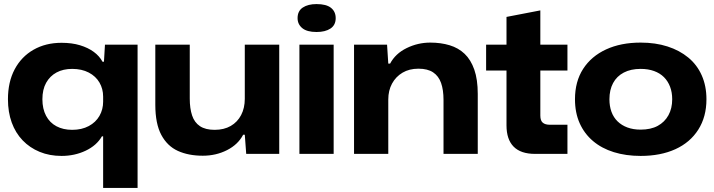

<svg xmlns="http://www.w3.org/2000/svg" viewBox="-20 -755 3503 942"><path d="M486 167V-86H480Q454 -41 400 -15.5Q346 10 282 10Q223 10 174.5 -10Q126 -30 91 -66.5Q56 -103 37.5 -154Q19 -205 19 -268Q19 -353 52 -415Q85 -477 144.5 -511Q204 -545 282 -545Q333 -545 372.5 -533Q412 -521 440 -500.5Q468 -480 483 -452H490L495 -536H655V167ZM334 -118Q381 -118 415.5 -136.5Q450 -155 468 -186.5Q486 -218 486 -256V-281Q486 -319 468 -350Q450 -381 415.5 -399Q381 -417 334 -417Q290 -417 257.5 -399.5Q225 -382 206.5 -349Q188 -316 188 -268Q188 -221 206 -187Q224 -153 257 -135.5Q290 -118 334 -118Z M975 9Q905 9 853 -14.5Q801 -38 771.5 -93Q742 -148 742 -241V-536H911V-271Q911 -223 922.5 -188.5Q934 -154 961 -136Q988 -118 1033 -118Q1079 -118 1112 -137Q1145 -156 1163 -190.5Q1181 -225 1181 -270V-536H1350V0H1188L1181 -94H1173Q1148 -46 1094 -18.5Q1040 9 975 9Z M1449 0V-536H1617V0ZM1533 -598Q1486 -598 1463 -617Q1440 -636 1440 -666Q1440 -701 1465.5 -718Q1491 -735 1533 -735Q1581 -735 1604 -716.5Q1627 -698 1627 -666Q1627 -632 1601.5 -615Q1576 -598 1533 -598Z M1717 0V-536H1879L1885 -443H1894Q1920 -492 1975 -519Q2030 -546 2091 -546Q2143 -546 2186 -533Q2229 -520 2259.5 -491Q2290 -462 2307 -413.5Q2324 -365 2324 -294V0H2156V-265Q2156 -314 2144 -348Q2132 -382 2105 -400Q2078 -418 2033 -418Q1988 -418 1955 -398.5Q1922 -379 1903.5 -345Q1885 -311 1885 -267V0Z M2605 0Q2535 0 2500 -35.5Q2465 -71 2465 -140V-409H2365V-536H2465V-672L2631 -704V-536H2764V-409H2631V-188Q2631 -163 2643 -153Q2655 -143 2677 -143H2764V0Z M3123 10Q3051 10 2991.5 -8.5Q2932 -27 2889.5 -63Q2847 -99 2824 -150.5Q2801 -202 2801 -268Q2801 -355 2841 -417Q2881 -479 2953.5 -512.5Q3026 -546 3123 -546Q3196 -546 3255 -527Q3314 -508 3357 -472.5Q3400 -437 3423 -385Q3446 -333 3446 -268Q3446 -182 3406 -119Q3366 -56 3293.5 -23Q3221 10 3123 10ZM3123 -119Q3173 -119 3207 -137.5Q3241 -156 3259.5 -189.5Q3278 -223 3278 -268Q3278 -302 3267.5 -329.5Q3257 -357 3237.5 -376.5Q3218 -396 3189 -406.5Q3160 -417 3123 -417Q3075 -417 3040.5 -399Q3006 -381 2988 -347.5Q2970 -314 2970 -268Q2970 -234 2980 -206.5Q2990 -179 3010 -159.5Q3030 -140 3058.5 -129.5Q3087 -119 3123 -119Z"/></svg>

Font: Mona Sans Expanded
Style: Bold
Weight: 700
Width: 7
Designer: Deni Anggara
Foundry: GitHub
Version: Version 2.000